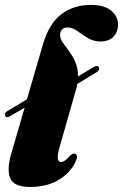

<svg xmlns="http://www.w3.org/2000/svg" viewBox="-49 -747 500 780"><path d="M-28 -276.5Q-30.5 -281 -27.8 -286.8Q-25 -292.5 -19 -296L60.5 -343.5L125.5 -567Q150.5 -652 200.5 -689.5Q250.5 -727 320 -727Q375.5 -727 403 -703.5Q430.5 -680 430.5 -647.5Q430.5 -617 411.8 -597.8Q393 -578.5 359.5 -578.5Q330.5 -578.5 307.5 -592.8Q284.5 -607 264.8 -621.2Q245 -635.5 225 -635.5Q211 -635.5 203 -627Q195 -618.5 195 -605.5Q195 -590 206 -574Q217 -558 231.5 -539Q246 -520 257 -495Q268 -470 268 -436.5L332 -475Q347 -483.5 353 -473.5Q357.5 -462.5 344 -454L265 -406Q263 -394.5 259.5 -382L194 -152.5Q183 -115 186 -101.8Q189 -88.5 199 -88.5Q213 -88.5 234 -113Q242.5 -121 247.2 -122.5Q252 -124 257 -122Q271 -116 256.5 -87Q235.5 -43.5 188 -15.5Q140.5 12.5 74 12.5Q6.5 12.5 -7.8 -23.5Q-22 -59.5 -3.5 -122L51 -309.5L-8 -275Q-22.5 -266 -28 -276.5Z"/></svg>

Font: Fraunces 72pt S000 Black
Style: Italic
Weight: 900
Italic angle: -16°
Version: Version 1.000; ttfautohint (v1.8.3)